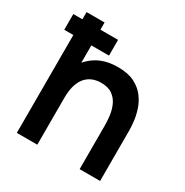

<svg xmlns="http://www.w3.org/2000/svg" viewBox="-165 -856 957 991"><g transform="rotate(30 313.0 -360.0)"><path d="M565.5 0H443.5V-260.2Q443.5 -285.2 439.9 -316.2Q436.2 -347.2 423.7 -376Q411.1 -404.8 385.8 -423.3Q360.6 -441.8 317.3 -441.8Q294.5 -441.8 272 -434.4Q249.6 -426.9 231.4 -408.8Q213.2 -390.7 202.2 -358.8Q191.2 -326.8 191.2 -277.5L119.7 -308.2Q119.7 -376.9 146.4 -433Q173.2 -489.2 225.1 -522.2Q277 -555.3 353.2 -555.3Q412.9 -555.3 452 -535.5Q491 -515.7 514 -484.5Q537 -453.4 548 -418.4Q559 -383.3 562.2 -352Q565.5 -320.8 565.5 -301.5ZM191.2 0H69.2V-720H176.5V-340.8H191.2ZM281.7 -583.3H15V-677H281.7Z"/></g></svg>

Font: Manrope Variable Light
Style: Regular
Weight: 200
Designer: Mikhail Sharanda
Foundry: Mikhail Sharanda
Version: Version 4.505